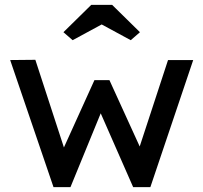

<svg xmlns="http://www.w3.org/2000/svg" viewBox="-20 -773 840 793"><path d="M201 0 22 -525 126 -526 244 -164 370 -442H432L557 -168L674 -525H778L601 0H530L396 -305L271 0ZM280 -607 242 -640 357 -753H443L558 -640L520 -607L400 -672Z"/></svg>

Font: Lexend Deca
Style: Regular
Weight: 400
Designer: Bonnie Shaver-Troup, Thomas Jockin
Foundry: Lexend
Version: Version 1.008; ttfautohint (v1.8.4.7-5d5b)